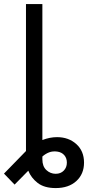

<svg xmlns="http://www.w3.org/2000/svg" viewBox="-69 -748 453 972"><path d="M212.9 204.1Q155.3 204.1 121.8 178.2Q88.4 152.3 74.2 116.2L4.9 186.5L-48.8 130.9L62.5 16.6V-727.5H145.5V-39.1Q183.1 -53.7 219.7 -53.7Q278.3 -53.7 317.4 -18.6Q356.4 16.6 356.4 75.2Q356.4 132.8 317.6 168.5Q278.8 204.1 212.9 204.1ZM145.5 44.4V58.6Q145.5 94.2 165.8 113Q186 131.8 212.9 131.8Q238.3 131.8 253.9 115.7Q269.5 99.6 269.5 75.2Q269.5 52.7 256.6 37.8Q243.7 22.9 221.7 19.5Q198.2 16.1 179.4 23.4Q160.6 30.8 145.5 44.4Z"/></svg>

Font: Inter Display
Style: Regular
Weight: 400
Designer: Rasmus Andersson
Foundry: rsms
Version: Version 4.000;git-37864ae